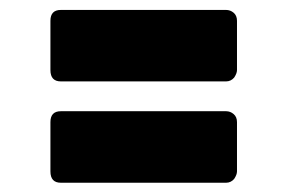

<svg xmlns="http://www.w3.org/2000/svg" viewBox="-20 -498 590 396"><path d="M84 -246.1Q84 -268.6 105.5 -268.6Q218.8 -268.6 446.3 -268.6Q455.1 -268.6 461.9 -262.7Q468.8 -256.8 468.8 -246.1Q468.8 -212.9 468.8 -144.5Q468.8 -137.7 462.9 -128.9Q456.1 -121.1 446.3 -121.1Q333 -121.1 105.5 -121.1Q84 -121.1 84 -144.5Q84 -178.7 84 -246.1ZM84 -455.1Q84 -477.5 105.5 -477.5Q218.8 -477.5 446.3 -477.5Q455.1 -477.5 461.9 -471.7Q468.8 -465.8 468.8 -455.1Q468.8 -421.9 468.8 -353.5Q468.8 -346.7 462.9 -337.9Q456.1 -330.1 446.3 -330.1Q333 -330.1 105.5 -330.1Q84 -330.1 84 -353.5Q84 -387.7 84 -455.1Z"/></svg>

Font: Cocogoose
Style: Regular
Weight: 400
Designer: Cosimo Lorenzo Pancini
Version: Version 1.000